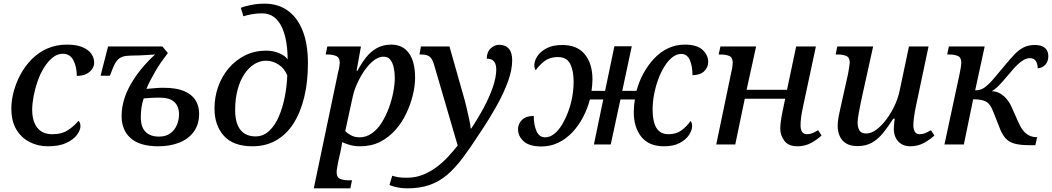

<svg xmlns="http://www.w3.org/2000/svg" viewBox="-20 -790 5753 1050"><path d="M242 10Q188 10 142.5 -13Q97 -36 69.5 -81.5Q42 -127 42 -197Q42 -241 55 -289.5Q68 -338 92.5 -383.5Q117 -429 153.5 -466Q190 -503 238.5 -524.5Q287 -546 346 -546Q398 -546 431 -532Q464 -518 479.5 -496Q495 -474 495 -448Q495 -429 484 -412.5Q473 -396 452 -385.5Q431 -375 400 -375Q400 -424 381.5 -460Q363 -496 323 -496Q293 -496 267 -474.5Q241 -453 220 -419Q199 -385 185 -344Q171 -303 163.5 -262.5Q156 -222 156 -190Q156 -127 184 -91.5Q212 -56 266 -56Q319 -56 353.5 -79.5Q388 -103 409 -129Q414 -126 417 -118Q420 -110 420 -101Q420 -78 401 -52.5Q382 -27 343 -8.5Q304 10 242 10Z M846 10Q745 10 695 -34Q645 -78 645 -155Q645 -240 693.5 -326.5Q742 -413 828 -492Q812 -491 789.5 -489.5Q767 -488 742.5 -487Q718 -486 697 -486Q670 -486 651 -480Q632 -474 619 -457.5Q606 -441 594 -409L581 -376H530L571 -536H868L898 -500Q878 -474 860 -448Q842 -422 827.5 -396.5Q813 -371 801 -348Q789 -325 781 -304Q811 -306 829 -308Q847 -310 874 -310Q943 -310 985.5 -292.5Q1028 -275 1048.5 -243Q1069 -211 1069 -168Q1069 -110 1040 -70Q1011 -30 960.5 -10Q910 10 846 10ZM850 -43Q887 -43 911 -60.5Q935 -78 947 -106Q959 -134 959 -164Q959 -209 933 -232.5Q907 -256 854 -256Q824 -256 801.5 -254.5Q779 -253 766 -252Q758 -229 754 -203.5Q750 -178 750 -148Q750 -95 776 -69Q802 -43 850 -43Z M1361 10Q1256 10 1204.5 -47Q1153 -104 1153 -197Q1153 -259 1173 -315.5Q1193 -372 1230.5 -416.5Q1268 -461 1320 -487Q1372 -513 1436 -513Q1473 -513 1506 -499.5Q1539 -486 1553 -465Q1553 -512 1546 -557Q1539 -602 1523 -638Q1507 -674 1480 -695.5Q1453 -717 1413 -717Q1381 -717 1353.5 -711.5Q1326 -706 1311 -701L1297 -747Q1314 -755 1351 -762.5Q1388 -770 1427 -770Q1500 -770 1553 -732.5Q1606 -695 1635 -622.5Q1664 -550 1664 -444Q1664 -341 1643.5 -257.5Q1623 -174 1584.5 -114Q1546 -54 1489.5 -22Q1433 10 1361 10ZM1377 -44Q1420 -44 1452 -74Q1484 -104 1505 -153Q1526 -202 1537.5 -261Q1549 -320 1551 -378Q1536 -415 1504 -436.5Q1472 -458 1435 -458Q1401 -458 1370.5 -439Q1340 -420 1316.5 -385Q1293 -350 1279.5 -300Q1266 -250 1266 -188Q1266 -136 1280.5 -104Q1295 -72 1320 -58Q1345 -44 1377 -44Z M1829 -395Q1834 -413 1836 -427.5Q1838 -442 1838 -446Q1838 -475 1819 -483.5Q1800 -492 1771 -492H1761L1770 -536H1954L1930 -403H1935Q1956 -443 1981.5 -475.5Q2007 -508 2041 -527Q2075 -546 2120 -546Q2182 -546 2216 -499.5Q2250 -453 2250 -365Q2250 -322 2238 -271.5Q2226 -221 2202.5 -171Q2179 -121 2143 -80Q2107 -39 2059 -14.5Q2011 10 1950 10Q1921 10 1896 3.5Q1871 -3 1851 -13Q1850 -5 1848 9Q1846 23 1843 35L1829 97Q1828 105 1824.5 123Q1821 141 1821 151Q1821 180 1840 188Q1859 196 1887 196H1905L1896 240H1696ZM1946 -39Q1982 -39 2013 -60.5Q2044 -82 2067 -118.5Q2090 -155 2106 -198Q2122 -241 2130.5 -284.5Q2139 -328 2139 -364Q2139 -393 2133.5 -419.5Q2128 -446 2115 -463Q2102 -480 2078 -480Q2055 -480 2033 -465.5Q2011 -451 1991 -427.5Q1971 -404 1954.5 -375Q1938 -346 1926 -316.5Q1914 -287 1909 -261L1868 -73Q1877 -63 1898 -51Q1919 -39 1946 -39Z M2206 240Q2180 240 2154.5 235Q2129 230 2110 222L2125 171Q2137 175 2155 178.5Q2173 182 2204 182Q2253 182 2293.5 165.5Q2334 149 2368.5 123Q2403 97 2431.5 66Q2460 35 2483 6L2353 -439Q2347 -459 2338.5 -470.5Q2330 -482 2317 -487Q2304 -492 2284 -492H2274L2282 -536H2438L2514 -268Q2522 -242 2530.5 -206Q2539 -170 2546 -137Q2553 -104 2554 -87H2557Q2595 -144 2626 -202Q2657 -260 2675.5 -314Q2694 -368 2694 -412Q2694 -428 2689 -441Q2684 -454 2673 -461.5Q2662 -469 2642 -469Q2642 -505 2663 -525Q2684 -545 2710 -545Q2744 -545 2762.5 -524Q2781 -503 2781 -461Q2781 -409 2759 -347Q2737 -285 2697 -213Q2657 -141 2602 -59Q2553 17 2510.5 73.5Q2468 130 2425 166.5Q2382 203 2329.5 221.5Q2277 240 2206 240Z M3611 10Q3529 10 3487.5 -41.5Q3446 -93 3446 -177Q3446 -194 3447.5 -211Q3449 -228 3452 -246H3373L3320 0H3228L3279 -246H3206Q3193 -196 3169 -150Q3145 -104 3111 -67.5Q3077 -31 3034 -10Q2991 11 2941 11Q2875 11 2844 -17Q2813 -45 2813 -84Q2813 -113 2835 -134.5Q2857 -156 2899 -156Q2899 -107 2914 -73Q2929 -39 2961 -39Q2987 -39 3010.5 -57.5Q3034 -76 3053 -107.5Q3072 -139 3087 -178.5Q3102 -218 3109.5 -260.5Q3117 -303 3117 -343Q3117 -404 3098 -441Q3079 -478 3031 -478Q2987 -478 2957.5 -455.5Q2928 -433 2910 -406Q2907 -409 2904.5 -416.5Q2902 -424 2902 -434Q2902 -456 2918 -481.5Q2934 -507 2968 -525.5Q3002 -544 3055 -544Q3137 -544 3178.5 -492.5Q3220 -441 3220 -356Q3220 -340 3218.5 -325Q3217 -310 3215 -293H3289L3340 -537H3435L3383 -293H3461Q3474 -343 3498.5 -388Q3523 -433 3556.5 -469Q3590 -505 3632.5 -525.5Q3675 -546 3725 -546Q3791 -546 3822 -517.5Q3853 -489 3853 -451Q3853 -422 3831 -400.5Q3809 -379 3767 -379Q3767 -428 3752.5 -461.5Q3738 -495 3705 -495Q3680 -495 3656.5 -476.5Q3633 -458 3613.5 -426.5Q3594 -395 3579.5 -355.5Q3565 -316 3557 -273.5Q3549 -231 3549 -190Q3549 -150 3557.5 -119.5Q3566 -89 3585 -72.5Q3604 -56 3635 -56Q3679 -56 3708.5 -78.5Q3738 -101 3756 -128Q3760 -125 3762.5 -117.5Q3765 -110 3765 -101Q3765 -78 3748.5 -52.5Q3732 -27 3698 -8.5Q3664 10 3611 10Z M4341 10Q4292 10 4269.5 -20Q4247 -50 4247 -86Q4247 -98 4249.5 -121Q4252 -144 4258 -173L4274 -250H4053L4001 0H3897L3980 -399Q3984 -414 3985.5 -428.5Q3987 -443 3987 -448Q3987 -476 3968 -484Q3949 -492 3920 -492H3910L3920 -536H4115L4063 -299H4284L4334 -536H4442L4371 -204Q4365 -177 4361.5 -151.5Q4358 -126 4358 -104Q4358 -81 4366.5 -68.5Q4375 -56 4394 -56Q4408 -56 4422 -61.5Q4436 -67 4454 -78L4473 -49Q4451 -28 4417 -9Q4383 10 4341 10Z M4958 10Q4929 10 4908.5 -3Q4888 -16 4878 -37.5Q4868 -59 4868 -85Q4868 -96 4869.5 -111.5Q4871 -127 4873 -141H4865Q4837 -97 4809.5 -63Q4782 -29 4748.5 -10Q4715 9 4670 9Q4630 9 4606 -6.5Q4582 -22 4571.5 -47.5Q4561 -73 4561 -102Q4561 -127 4567 -157Q4573 -187 4579 -212L4618 -387Q4621 -402 4624 -422.5Q4627 -443 4627 -448Q4627 -476 4608 -484Q4589 -492 4560 -492H4550L4559 -536H4755L4689 -237Q4684 -211 4677 -175.5Q4670 -140 4670 -119Q4670 -94 4680 -77Q4690 -60 4718 -60Q4744 -60 4772 -80.5Q4800 -101 4825.5 -134.5Q4851 -168 4870.5 -208.5Q4890 -249 4899 -290L4951 -536H5058L4990 -214Q4987 -202 4983.5 -182Q4980 -162 4977.5 -141Q4975 -120 4975 -106Q4975 -82 4983.5 -69Q4992 -56 5008 -56Q5025 -56 5039 -61.5Q5053 -67 5071 -78L5090 -49Q5068 -28 5034 -9Q5000 10 4958 10Z M5611 4Q5558 4 5527 -5Q5496 -14 5477.5 -35.5Q5459 -57 5445 -95L5412 -179Q5404 -199 5395.5 -212Q5387 -225 5375.5 -232.5Q5364 -240 5346 -243.5Q5328 -247 5302 -247L5251 0H5145L5228 -387Q5231 -402 5234 -419.5Q5237 -437 5237 -448Q5237 -476 5218 -484Q5199 -492 5170 -492H5160L5169 -536H5365L5313 -296Q5325 -296 5336 -298.5Q5347 -301 5357.5 -307Q5368 -313 5377 -322Q5389 -331 5403.5 -347.5Q5418 -364 5436 -385.5Q5454 -407 5474 -431Q5503 -466 5527 -491.5Q5551 -517 5577.5 -530.5Q5604 -544 5638 -544Q5663 -544 5679.5 -537Q5696 -530 5704.5 -516Q5713 -502 5713 -483Q5713 -454 5697 -436.5Q5681 -419 5655 -416Q5655 -438 5645.5 -455Q5636 -472 5612 -472Q5596 -472 5579.5 -463Q5563 -454 5544.5 -436.5Q5526 -419 5505 -393Q5482 -366 5465 -346.5Q5448 -327 5433.5 -313.5Q5419 -300 5404 -291Q5428 -291 5449 -279Q5470 -267 5486.5 -247Q5503 -227 5514 -201L5548 -124Q5560 -96 5574.5 -77.5Q5589 -59 5607.5 -49.5Q5626 -40 5648 -40H5652L5642 4Z"/></svg>

Font: ET Text
Style: Italic
Weight: 470
Italic angle: -12°
Designer: Monotype Design Team
Foundry: Monotype Imaging Inc.
Version: Version 2.009